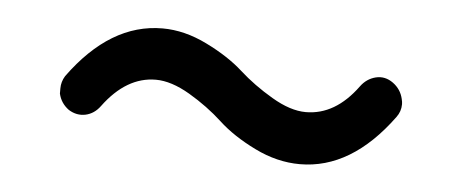

<svg xmlns="http://www.w3.org/2000/svg" viewBox="-28 -496 610 254"><g transform="rotate(5 277.5 -368.5)"><path d="M376 -287.1Q345.7 -287.1 315.9 -301.8Q286.1 -316.4 266.6 -334.5Q247.1 -352.5 222.2 -367.2Q197.3 -381.8 176.8 -381.8Q137.7 -381.8 107.4 -340.8Q99.6 -330.1 87.9 -327.6Q76.2 -325.2 65.4 -332Q54.7 -339.8 51.8 -352.5Q51.8 -355.5 51.8 -359.4Q51.8 -368.2 56.6 -376Q110.4 -450.2 179.7 -450.2Q209 -450.2 238.8 -435.5Q268.6 -420.9 288.1 -403.3Q307.6 -385.7 332.5 -371.1Q357.4 -356.4 377.9 -356.4Q417 -356.4 446.3 -396.5Q454.1 -407.2 466.3 -410.2Q478.5 -413.1 489.3 -405.3Q500 -397.5 502.9 -384.8Q503.9 -380.9 503.9 -377.9Q503.9 -368.2 498 -360.4Q444.3 -287.1 376 -287.1Z"/></g></svg>

Font: irohamaru Regular
Style: Regular
Weight: 400
Designer: [Source Han Sans]
Ryoko NISHIZUKA  (kana & ideographs); Paul D. Hunt (Latin, Greek & Cyrillic); Wenlong ZHANG  (bopomofo
Version: Version 1.00